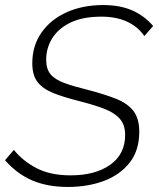

<svg xmlns="http://www.w3.org/2000/svg" viewBox="-26 -735 629 761"><path d="M243 6Q162 6 101.5 -20Q41 -46 -6 -100L29 -141Q63 -98 118 -69Q173 -40 254 -40Q352 -40 411 -82Q470 -124 470 -200Q470 -240 449 -264Q428 -288 388 -303.5Q348 -319 289 -334Q229 -349 187 -365.5Q145 -382 123.5 -409Q102 -436 102 -484Q102 -554 138.5 -606Q175 -658 238.5 -686.5Q302 -715 383 -715Q450 -715 498.5 -693.5Q547 -672 581 -632L546 -592Q521 -629 478 -649Q435 -669 376 -669Q303 -669 254.5 -646Q206 -623 181.5 -584Q157 -545 157 -498Q157 -461 175 -440Q193 -419 230.5 -405.5Q268 -392 325 -378Q390 -361 435 -343Q480 -325 503 -295Q526 -265 526 -213Q526 -139 488 -90.5Q450 -42 386 -18Q322 6 243 6Z"/></svg>

Font: Raleway Light
Style: Italic
Weight: 300
Italic angle: -12°
Designer: Matt McInerney, Pablo Impallari, Rodrigo Fuenzalida
Foundry: Matt McInerney, Pablo Impallari, Rodrigo Fuenzalida
Version: Version 4.026